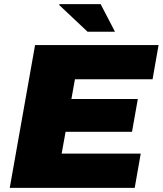

<svg xmlns="http://www.w3.org/2000/svg" viewBox="-20 -905 784 925"><path d="M27 0 149 -688H744L715 -523H341L324 -428H644L616 -270H296L277 -165H658L629 0ZM402 -752 265 -881 267 -885H465L534 -752Z"/></svg>

Font: Archivo SemiBold Black
Style: Italic
Weight: 900
Italic angle: -10°
Version: Version 2.001